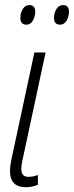

<svg xmlns="http://www.w3.org/2000/svg" viewBox="-20 -740 296 769"><path d="M84 9.8Q20 9.8 20 -54.7Q20 -76.7 28.8 -115.7L117.7 -529.8H162.6L73.2 -113.3Q65.4 -81.1 65.4 -62.5Q65.4 -31.7 93.8 -31.7Q111.8 -31.7 131.8 -39.1V0Q121.6 4.4 109.1 7.1Q96.7 9.8 84 9.8ZM220.7 -641.1Q196.3 -641.1 196.3 -668.9Q196.3 -687 205.8 -703.4Q215.3 -719.7 232.9 -719.7Q256.3 -719.7 256.3 -692.4Q256.3 -673.8 246.8 -657.5Q237.3 -641.1 220.7 -641.1ZM85.9 -641.1Q61.5 -641.1 61.5 -668.9Q61.5 -687 71 -703.4Q80.6 -719.7 97.7 -719.7Q121.1 -719.7 121.1 -692.4Q121.1 -673.8 111.6 -657.5Q102.1 -641.1 85.9 -641.1Z"/></svg>

Font: Open Sans Condensed Light
Style: Italic
Weight: 300
Width: 3
Italic angle: -12°
Designer: Monotype Design Team
Foundry: Monotype Imaging Inc.
Version: Version 3.000; ttfautohint (v1.8.4)